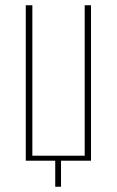

<svg xmlns="http://www.w3.org/2000/svg" viewBox="-20 -611 444 730"><path d="M190 99V0H78V-591H103V-19H302V-591H326V0H212V99Z"/></svg>

Font: Alumni Sans SC Thin
Style: Regular
Weight: 100
Designer: Robert E. Leuschke
Foundry: Robert E. Leuschke
Version: Version 1.018